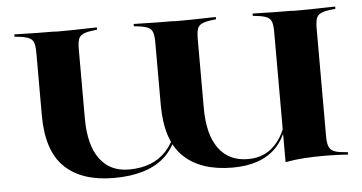

<svg xmlns="http://www.w3.org/2000/svg" viewBox="-45 -649 1393 738"><g transform="rotate(-5 652.0 -280.5)"><path d="M366.9 11.3Q243.5 11.3 177.4 -52Q111.3 -115.3 111.3 -253.2V-493.5Q111.3 -519.4 106.9 -532.3Q102.4 -545.2 90.3 -551.2Q78.2 -557.3 54.8 -560.5L33.1 -562.9V-571.8Q49.2 -571.8 71.8 -571Q94.4 -570.2 122.6 -569.8Q150.8 -569.4 181.5 -569.4L195.2 -568.5H204.8Q236.3 -568.5 263.7 -569Q291.1 -569.4 313.7 -570.2Q336.3 -571 351.6 -571V-562.1L331.5 -559.7Q308.1 -556.5 296 -550.4Q283.9 -544.4 279.4 -531.5Q275 -518.5 275 -492.7V-226.6Q275 -124.2 314.5 -70.2Q354 -16.1 427.4 -16.1Q521 -16.1 572.6 -73.4Q624.2 -130.6 628.2 -232.3L633.9 -227.4Q628.2 -107.3 562.1 -48Q496 11.3 366.9 11.3ZM825 11.3Q702.4 11.3 636.3 -52Q570.2 -115.3 570.2 -253.2V-493.5Q570.2 -519.4 565.7 -532.3Q561.3 -545.2 549.6 -551.2Q537.9 -557.3 514.5 -560.5L493.5 -562.9V-571.8Q508.9 -571.8 531.9 -571Q554.8 -570.2 582.7 -569.8Q610.5 -569.4 640.3 -569.4L654 -568.5H663.7Q695.2 -568.5 722.6 -569Q750 -569.4 772.6 -570.2Q795.2 -571 810.5 -571V-562.1L790.3 -559.7Q766.9 -556.5 754.8 -550.4Q742.7 -544.4 738.3 -531.5Q733.9 -518.5 733.9 -492.7V-226.6Q733.9 -124.2 773.4 -70.2Q812.9 -16.1 887.1 -16.1Q959.7 -16.1 1003.2 -73Q1046.8 -129.8 1051.6 -231.5L1056.5 -226.6Q1050.8 -107.3 993.1 -48Q935.5 11.3 825 11.3ZM1029 0V-493.5Q1029 -519.4 1024.6 -532.3Q1020.2 -545.2 1008.5 -551.2Q996.8 -557.3 973.4 -560.5L952.4 -562.9V-571.8Q967.7 -571.8 990.7 -571Q1013.7 -570.2 1041.5 -569.8Q1069.4 -569.4 1099.2 -569.4L1112.9 -568.5H1122.6Q1154 -568.5 1181.9 -569Q1209.7 -569.4 1232.7 -570.2Q1255.6 -571 1271 -571V-562.1L1249.2 -559.7Q1225.8 -556.5 1213.7 -550.4Q1201.6 -544.4 1197.2 -531.5Q1192.7 -518.5 1192.7 -492.7V-76.6Q1192.7 -54 1197.2 -40.7Q1201.6 -27.4 1212.5 -21Q1223.4 -14.5 1241.9 -12.1L1271 -8.9V0Q1243.5 -1.6 1224.6 -2.4Q1205.6 -3.2 1183.1 -3.2Q1136.3 -3.2 1101.2 -0.8Q1066.1 1.6 1029 8.1V-56.5Z"/></g></svg>

Font: Playfair 144pt SemiExpanded Black
Style: Regular
Weight: 900
Width: 6
Designer: Claus Eggers Sørensen
Foundry: Claus Eggers Sørensen
Version: Version 2.203